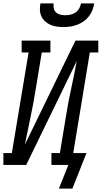

<svg xmlns="http://www.w3.org/2000/svg" viewBox="-46 -975 601 1135"><path d="M329 -815Q309 -815 289 -818Q269 -821 252 -828.5Q235 -836 221 -848.5Q207 -861 199 -878Q191 -895 190 -915Q189 -935 193 -955H271Q269 -940 272 -925.5Q275 -911 285.5 -901.5Q296 -892 310.5 -888.5Q325 -885 340 -885Q356 -885 371.5 -888.5Q387 -892 400.5 -901.5Q414 -911 422 -925Q430 -939 433 -955H511Q508 -934 500 -914.5Q492 -895 479 -878Q466 -861 448 -848.5Q430 -836 410 -828.5Q390 -821 369.5 -818Q349 -815 329 -815ZM382 140H302L358 0H258V-70H308L345 -294Q358 -375 375.5 -454.5Q393 -534 408 -615L109 0H-26V-70H24L123 -665H82V-735H252V-665H201L164 -441Q151 -360 134 -280.5Q117 -201 101 -120L400 -735H535V-665H485L387 -70H465Z"/></svg>

Font: Iosevka Slab Oblique
Style: Regular
Weight: 400
Italic angle: -9°
Monospace: yes
Designer: Belleve Invis
Foundry: Belleve Invis
Version: Version 11.1.1; ttfautohint (v1.8.3)